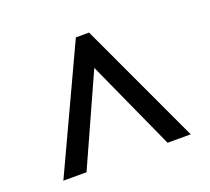

<svg xmlns="http://www.w3.org/2000/svg" viewBox="-87 -760 732 670"><g transform="rotate(-20 279.5 -424.5)"><path d="M42 -197 254 -652H303L515 -197H429L278 -530L128 -197Z"/></g></svg>

Font: Noto Serif Telugu Black
Style: Regular
Weight: 900
Designer: Jelle Bosma - Monotype Design Team
Foundry: Monotype Imaging Inc.
Version: Version 2.005; ttfautohint (v1.8.4.7-5d5b)